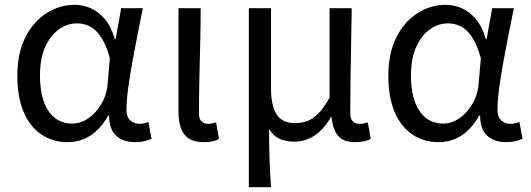

<svg xmlns="http://www.w3.org/2000/svg" viewBox="-20 -577 2205 797"><path d="M260 13Q199 13 152 -18.5Q105 -50 78.5 -111.5Q52 -173 52 -262Q52 -356 85 -421.5Q118 -487 172.5 -522Q227 -557 290 -557Q324 -557 356.5 -543Q389 -529 415.5 -497.5Q442 -466 457 -414H460L483 -543H573Q562 -490 550.5 -431Q539 -372 528.5 -314.5Q518 -257 511.5 -206.5Q505 -156 505 -119Q505 -92 520.5 -77.5Q536 -63 559 -63Q568 -63 578 -65Q588 -67 596 -71L609 -1Q598 4 581 8.5Q564 13 540 13Q492 13 462.5 -13.5Q433 -40 433 -97H429Q367 13 260 13ZM279 -64Q315 -64 347.5 -86.5Q380 -109 402 -147.5Q424 -186 427 -232L436 -335Q424 -379 408.5 -407.5Q393 -436 375 -452Q357 -468 337.5 -474Q318 -480 299 -480Q260 -480 225 -455.5Q190 -431 168 -383Q146 -335 146 -263Q146 -168 181.5 -116Q217 -64 279 -64Z M824 13Q787 13 764.5 -1.5Q742 -16 731.5 -44Q721 -72 721 -112V-543H813Q813 -470 811 -394Q809 -318 807.5 -245Q806 -172 806 -106Q806 -83 816.5 -73Q827 -63 844 -63Q852 -63 860 -64.5Q868 -66 877 -69L889 0Q878 6 863 9.5Q848 13 824 13Z M1013 200V-543H1105V-210Q1105 -139 1128 -102.5Q1151 -66 1204 -66Q1229 -66 1252.5 -73.5Q1276 -81 1299.5 -104Q1323 -127 1348 -171V-543H1440Q1439 -470 1437.5 -394Q1436 -318 1435 -245Q1434 -172 1434 -106Q1434 -83 1445 -73Q1456 -63 1473 -63Q1481 -63 1489 -64.5Q1497 -66 1507 -69L1519 0Q1507 6 1491.5 9.5Q1476 13 1454 13Q1407 13 1384.5 -12Q1362 -37 1356 -92H1354Q1325 -40 1286 -14.5Q1247 11 1203 11Q1170 11 1143.5 0.5Q1117 -10 1097 -41Q1097 -1 1097.5 29.5Q1098 60 1099 87Q1100 114 1101.5 141Q1103 168 1105 200Z M1800 13Q1739 13 1692 -18.5Q1645 -50 1618.5 -111.5Q1592 -173 1592 -262Q1592 -356 1625 -421.5Q1658 -487 1712.5 -522Q1767 -557 1830 -557Q1864 -557 1896.5 -543Q1929 -529 1955.5 -497.5Q1982 -466 1997 -414H2000L2023 -543H2113Q2102 -490 2090.5 -431Q2079 -372 2068.5 -314.5Q2058 -257 2051.5 -206.5Q2045 -156 2045 -119Q2045 -92 2060.5 -77.5Q2076 -63 2099 -63Q2108 -63 2118 -65Q2128 -67 2136 -71L2149 -1Q2138 4 2121 8.5Q2104 13 2080 13Q2032 13 2002.5 -13.5Q1973 -40 1973 -97H1969Q1907 13 1800 13ZM1819 -64Q1855 -64 1887.5 -86.5Q1920 -109 1942 -147.5Q1964 -186 1967 -232L1976 -335Q1964 -379 1948.5 -407.5Q1933 -436 1915 -452Q1897 -468 1877.5 -474Q1858 -480 1839 -480Q1800 -480 1765 -455.5Q1730 -431 1708 -383Q1686 -335 1686 -263Q1686 -168 1721.5 -116Q1757 -64 1819 -64Z"/></svg>

Font: Noto Sans HK
Style: Regular
Weight: 400
Designer: Ryoko NISHIZUKA 西塚涼子 (kana, bopomofo & ideographs); Paul D. Hunt (Latin, Greek & Cyrillic); Sandoll Communications 산돌커뮤니
Foundry: Adobe
Version: Version 2.004-H2;hotconv 1.0.118;makeotfexe 2.5.65603